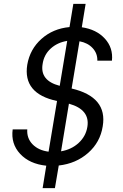

<svg xmlns="http://www.w3.org/2000/svg" viewBox="-20 -850 640 1000"><path d="M46 -176H122Q119 -130 149.5 -98.5Q180 -67 233 -60L277 -324Q98 -362 122 -513Q136 -594 196 -647.5Q256 -701 342 -709L362 -830H426L406 -708Q482 -697 526 -649Q570 -601 563 -534H487Q488 -572 462.5 -599.5Q437 -627 394 -635L353 -389Q541 -345 515 -192Q502 -109 439 -53.5Q376 2 286 12L266 130H202L221 13Q134 4 85 -48.5Q36 -101 46 -176ZM435 -189Q450 -279 339 -310L298 -62Q352 -71 389.5 -105.5Q427 -140 435 -189ZM202 -517Q187 -430 291 -403L330 -637Q279 -629 244 -597Q209 -565 202 -517Z"/></svg>

Font: CommitMono
Style: Italic
Weight: 400
Monospace: yes
Designer: Eigil Nikolajsen
Foundry: Eigil Nikolajsen
Version: Version 1.143